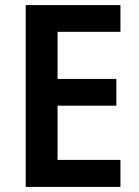

<svg xmlns="http://www.w3.org/2000/svg" viewBox="-20 -734 544 754"><path d="M453 0V-106H206V-319H437V-424H206V-609H453V-714H81V0Z"/></svg>

Font: Noto Sans Lao Looped SemiCondensed SemiBold
Style: Regular
Weight: 600
Width: 4
Designer: Mark Frömberg, Ben Mitchell
Foundry: The Fontpad Ltd
Version: Version 1.002